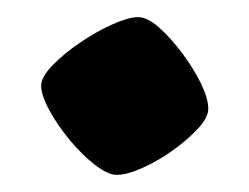

<svg xmlns="http://www.w3.org/2000/svg" viewBox="-20 -199 291 224"><path d="M116 5Q106 5 91 -6.5Q76 -18 61.5 -35.5Q47 -53 37.5 -70.5Q28 -88 28 -99Q28 -109 41 -122.5Q54 -136 73 -149Q92 -162 111 -170.5Q130 -179 141 -179Q152 -179 165.5 -167Q179 -155 192.5 -137Q206 -119 214.5 -101.5Q223 -84 223 -72Q223 -62 211 -49Q199 -36 181.5 -23.5Q164 -11 146 -3Q128 5 116 5Z"/></svg>

Font: Texturina ExtraBold
Style: Regular
Weight: 800
Designer: Guillermo Torres Carreño
Foundry: Omnibus-Type
Version: Version 1.002; ttfautohint (v1.8.3)